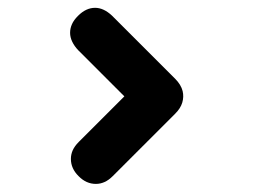

<svg xmlns="http://www.w3.org/2000/svg" viewBox="-20 -467 642 484"><path d="M421.4 -268.6Q436.5 -253.4 440.4 -237.3Q443.8 -223.1 439.5 -208.5Q435.1 -193.8 421.9 -180.7L264.6 -23.4Q253.9 -12.7 243.4 -8.1Q232.9 -3.4 221.7 -3.4Q197.3 -3.4 178.2 -22.9Q158.7 -42 158.7 -66.4Q158.7 -77.6 163.3 -88.1Q168 -98.6 178.7 -109.4L293.5 -224.1Q264.2 -253.4 235.1 -282.5Q206.1 -311.5 176.8 -340.8Q167.5 -350.6 162.1 -361.8Q156.7 -373 156.7 -384.3Q156.7 -395.5 161.4 -406Q166 -416.5 176.8 -427.2Q196.8 -447.3 219.7 -447.3Q241.2 -447.3 262.2 -427.7Z"/></svg>

Font: Erica Type
Style: Bold
Weight: 700
Designer: Peter Wiegel
Foundry: Peter Wiegel
Version: Version 1.000 2010 initial release